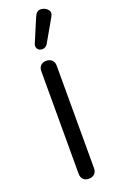

<svg xmlns="http://www.w3.org/2000/svg" viewBox="-189 -1046 678 1102"><g transform="rotate(-20 150.0 -494.5)"><path d="M103 -37V-663Q103 -685 115.5 -697.5Q128 -710 149 -710Q171 -710 184 -697.5Q197 -685 197 -663V-37Q197 -15 184 -2.5Q171 10 149 10Q128 10 115.5 -2.5Q103 -15 103 -37ZM119 -811Q119 -818 122 -825L182 -967Q195 -999 221 -999Q231 -999 245 -993Q271 -979 271 -959Q271 -949 264 -937L185 -799Q173 -780 152 -780Q145 -780 137 -783Q119 -792 119 -811Z"/></g></svg>

Font: Kodchasan Medium
Style: Regular
Weight: 500
Designer: Katatrad Aksorn Co.,Ltd.
Foundry: Cadson Demak Co.,Ltd.
Version: Version 1.000; ttfautohint (v1.6)